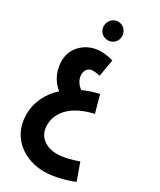

<svg xmlns="http://www.w3.org/2000/svg" viewBox="-299 -945 1194 1432"><g transform="rotate(30 298.0 -229.0)"><path d="M269 -692C313 -692 347 -727 347 -770C347 -815 313 -852 269 -852C224 -852 190 -815 190 -770C190 -727 224 -692 269 -692ZM348 394C432 394 548 361 596 338L544 193C484 214 418 232 360 232C292 232 193 195 193 81C193 -31 279 -128 461 -169L420 -317C375 -307 329 -292 284 -272C254 -291 226 -330 226 -373C226 -410 249 -441 285 -441C304 -441 322 -439 349 -433L374 -579C335 -590 299 -595 268 -595C150 -595 43 -507 48 -380C53 -271 106 -215 145 -181C69 -112 18 -18 20 97C25 297 188 394 348 394Z"/></g></svg>

Font: Noto Sans Arabic ExtCond Blk
Style: Regular
Weight: 900
Width: 2
Designer: Monotype Design Team, Nadine Chahine, Nizar Qandah and Khaled Hosny
Foundry: Monotype Imaging Inc.
Version: Version 2.012